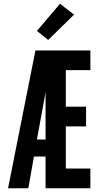

<svg xmlns="http://www.w3.org/2000/svg" viewBox="-20 -1004 540 1024"><path d="M23 0 169 -735H462V-630H331V-435H439V-330H331V-105H462V0H223V-169H161L131 0ZM177 -260H223V-515Q222 -509 221 -502.5Q220 -496 219 -490ZM237 -791 177 -839 300 -984 375 -926Z"/></svg>

Font: Iosevka SS18 Extrabold
Style: Regular
Weight: 800
Monospace: yes
Designer: Belleve Invis
Foundry: Belleve Invis
Version: Version 25.1.1; ttfautohint (v1.8.4)